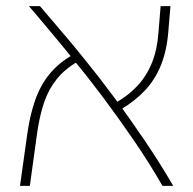

<svg xmlns="http://www.w3.org/2000/svg" viewBox="-20 -604 628 624"><path d="M508 0Q465 -75 414.5 -148.5Q364 -222 315 -287.5Q266 -353 226 -401Q196 -439 173 -466.5Q150 -494 132.5 -515Q115 -536 101 -552.5Q87 -569 74 -584H110Q128 -563 147 -540.5Q166 -518 193 -486.5Q220 -455 260 -405Q300 -356 349.5 -289.5Q399 -223 449.5 -148.5Q500 -74 543 0ZM45 0 69 -171Q78 -233 95 -280.5Q112 -328 141.5 -364Q171 -400 217 -426L233 -404Q191 -380 164.5 -347Q138 -314 123.5 -271.5Q109 -229 101 -174L77 0ZM372 -248 356 -270Q398 -294 427.5 -326Q457 -358 474 -400.5Q491 -443 495 -498L502 -584H534L527 -501Q522 -439 503 -392Q484 -345 451 -310Q418 -275 372 -248Z"/></svg>

Font: Noto Sans Hebrew Light
Style: Regular
Weight: 100
Version: Version 3.000